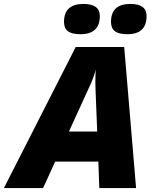

<svg xmlns="http://www.w3.org/2000/svg" viewBox="-79 -952 775 972"><path d="M245.1 -840.8Q245.1 -932.1 343.3 -932.1Q426.3 -932.1 426.3 -871.1Q426.3 -778.8 328.1 -778.8Q285.2 -778.8 265.1 -793.9Q245.1 -809.1 245.1 -840.8ZM482.9 -840.8Q482.9 -932.1 581.1 -932.1Q663.1 -932.1 663.1 -871.1Q663.1 -778.8 565.9 -778.8Q522.9 -778.8 502.9 -793.9Q482.9 -809.1 482.9 -840.8ZM139.2 0H-59.1L304.2 -713.9H549.8L609.9 0H423.8L418.9 -133.8H200.2ZM404.8 -493.2 403.8 -535.2Q403.8 -575.2 405.8 -599.1Q393.6 -554.7 376 -518.1L270 -286.1H413.1Z"/></svg>

Font: Open Sans Hebrew Extra Bold
Style: Italic
Weight: 800
Italic angle: -12°
Foundry: Ascender Corporation, Yanek Iontef
Version: Version 2.001;PS 002.001;hotconv 1.0.70;makeotf.lib2.5.58329